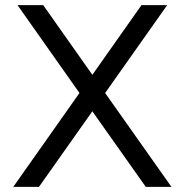

<svg xmlns="http://www.w3.org/2000/svg" viewBox="-20 -728 707 748"><path d="M31.7 0 289.6 -365.7 48.3 -708H148.4L339.8 -436.5L531.2 -708H631.3L389.6 -365.7L647.9 0H547.9L339.8 -294.4L131.8 0Z"/></svg>

Font: Saysettha OT
Style: Regular
Weight: 400
Designer: John M. Durdin and Silvain Dupertuis
Foundry: Lao Script for Windows
Version: Version 2.000